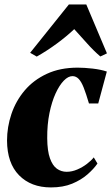

<svg xmlns="http://www.w3.org/2000/svg" viewBox="-20 -828 499 860"><path d="M208 11.5Q119 11.5 65.5 -42.8Q12 -97 11.5 -198.5Q11.5 -259 31.2 -317.5Q51 -376 90.5 -422.8Q130 -469.5 189.5 -497.2Q249 -525 328 -525Q357.5 -525 394.8 -520.8Q432 -516.5 458.5 -507.5L420 -364.5H378.5Q365.5 -408.5 355 -435.2Q344.5 -462 332.5 -474.5Q320.5 -487 304.5 -487Q285.5 -487 265.8 -466.8Q246 -446.5 229 -409.5Q212 -372.5 201.5 -321.2Q191 -270 191.5 -208.5Q192 -151.5 203.8 -118.8Q215.5 -86 235 -72.2Q254.5 -58.5 278.5 -58.5Q302.5 -58.5 326.2 -68.8Q350 -79 369.5 -94Q389 -109 400 -123L416.5 -95.5Q400 -71.5 371.8 -46.8Q343.5 -22 303 -5.2Q262.5 11.5 208 11.5ZM144.5 -574.5 115 -591.5 288.5 -808H366.5L459 -589L429.5 -575Q399 -601 369 -634.8Q339 -668.5 312.5 -697.5Q279.5 -666 234.8 -633Q190 -600 144.5 -574.5Z"/></svg>

Font: Merriweather 120pt Black
Style: Italic
Weight: 900
Italic angle: -7.8°
Version: Version 2.101